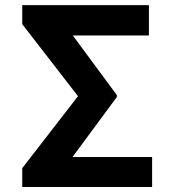

<svg xmlns="http://www.w3.org/2000/svg" viewBox="-20 -743 692 763"><path d="M584.5 -119.1V0H124V-119.1ZM571.8 -722.7V-602.1H134.3V-722.7ZM444.3 -365.2V-357.4L180.2 0H68.4V-74.7L290 -360.8L68.4 -647V-722.7H180.2Z"/></svg>

Font: Inter Cardless Tabular Bold
Style: Bold
Weight: 700
Designer: Rasmus Andersson
Foundry: rsms
Version: Version 4.000;git-4fc901f